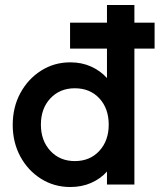

<svg xmlns="http://www.w3.org/2000/svg" viewBox="-20 -740 640 770"><path d="M262 10Q197 10 144.5 -23Q92 -56 61.5 -112.5Q31 -169 31 -239Q31 -310 61.5 -366.5Q92 -423 144.5 -456.5Q197 -490 262 -490Q308 -490 345.5 -473Q383 -456 409 -427V-545H261V-649H409V-720H519V-649H600V-545H519V0H409V-52Q383 -23 345.5 -6.5Q308 10 262 10ZM280 -94Q341 -94 378.5 -135Q416 -176 416 -240Q416 -305 378.5 -345.5Q341 -386 280 -386Q220 -386 182 -345.5Q144 -305 144 -240Q144 -176 182 -135Q220 -94 280 -94Z"/></svg>

Font: Outfit Medium
Style: Regular
Weight: 500
Designer: Rodrigo Fuenzalida
Foundry: fragTYPE
Version: Version 1.100; ttfautohint (v1.8.4.7-5d5b);gftools[0.9.27]